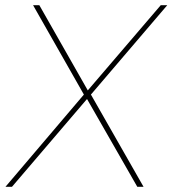

<svg xmlns="http://www.w3.org/2000/svg" viewBox="-20 -717 662 737"><path d="M1 0 302 -354 107 -697H131L317 -370L597 -697H622L329 -354L531 0H507L314 -337L26 0Z"/></svg>

Font: Hanken Grotesk Thin
Style: Italic
Weight: 250
Italic angle: -8°
Designer: Alfredo Marco Pradil
Foundry: Hanken Design Co.
Version: Version 3.013